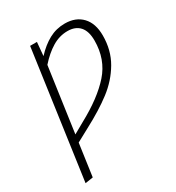

<svg xmlns="http://www.w3.org/2000/svg" viewBox="-177 -639 868 949"><g transform="rotate(-30 257.5 -164.5)"><path d="M471 -387Q471 -303 432.5 -237.5Q394 -172 331 -124Q268 -76 177 -28L103 12L77 196L32 203L134 -522H173L166 -445Q205 -487 246.5 -509.5Q288 -532 337 -532Q399 -532 435 -494Q471 -456 471 -387ZM423 -386Q423 -439 399 -466Q375 -493 330 -493Q284 -493 242.5 -468Q201 -443 161 -398L109 -31L171 -66Q293 -132 358 -205.5Q423 -279 423 -386Z"/></g></svg>

Font: Fira Sans Condensed ExtraLight
Style: Italic
Weight: 275
Width: 3
Italic angle: -8°
Designer: Carrois Corporate & Edenspiekermann AG
Foundry: Carrois Corporate GbR & Edenspiekermann AG
Version: Version 4.203